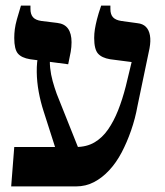

<svg xmlns="http://www.w3.org/2000/svg" viewBox="-20 -667 589 687"><path d="M20 0 31 -141H251Q290 -141 318 -157.5Q346 -174 366.5 -203.5Q387 -233 402.5 -272Q418 -311 430 -358L451 -445L374 -455Q344 -460 330.5 -475.5Q317 -491 317 -531Q317 -547 319.5 -562.5Q322 -578 327 -598Q332 -618 342 -647H375V-635Q375 -615 384.5 -605Q394 -595 414 -592L472 -584Q491 -582 502 -571Q513 -560 516.5 -540.5Q520 -521 515 -494L472 -288Q464 -243 449 -200Q434 -157 415 -121Q396 -85 371 -58Q346 -31 316.5 -15.5Q287 0 252 0ZM193 -91 136 -269Q125 -303 118.5 -338.5Q112 -374 111.5 -409.5Q111 -445 118 -475L160 -472Q157 -448 159.5 -424Q162 -400 168.5 -376.5Q175 -353 183 -331L268 -118ZM224 -437 88 -455Q57 -460 44 -475.5Q31 -491 31 -531Q31 -547 33 -562.5Q35 -578 40.5 -598Q46 -618 55 -647H89V-635Q89 -616 98 -605.5Q107 -595 128 -592L185 -585Q211 -582 223.5 -564.5Q236 -547 236 -516Q236 -499 233 -481.5Q230 -464 224 -437Z"/></svg>

Font: Noto Serif Hebrew SemiBold
Style: Regular
Weight: 600
Version: Version 2.003